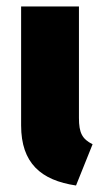

<svg xmlns="http://www.w3.org/2000/svg" viewBox="-20 -553 319 591"><path d="M223 -533H45V-167C45 -51 106 2 214 18L265 -109C233 -125 223 -144 223 -190Z"/></svg>

Font: Fira Sans ExtraBold
Style: Regular
Weight: 800
Designer: bBox Type GmbH & Carrois Corporate GbR & Edenspiekermann AG
Foundry: bBox Type GmbH & Carrois Corporate GbR & Edenspiekermann AG
Version: Version 4.300;PS 004.300;hotconv 1.0.88;makeotf.lib2.5.64775